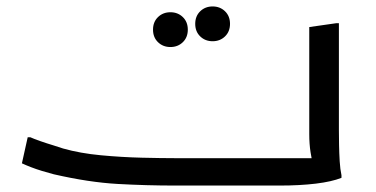

<svg xmlns="http://www.w3.org/2000/svg" viewBox="-20 -576 1168 596"><path d="M66 -150H74Q85 -145 105 -138Q125 -131 145 -125Q165 -119 176 -115Q229 -100 293.5 -94Q358 -88 419.5 -86.5Q481 -85 524 -85H986L952 -64Q948 -78 944 -103.5Q940 -129 940 -160V-492L1024 -504H1032V-172Q1032 -152 1032.5 -126Q1033 -100 1034.5 -75Q1036 -50 1040 -32V-24Q1010 -12 960.5 -6Q911 0 848 0H524Q434 0 345 -5Q256 -10 147 -35Q128 -40 110 -45.5Q92 -51 76.5 -57Q61 -63 48 -69ZM640 -448Q617 -448 601.5 -463Q586 -478 586 -502Q586 -526 601.5 -541Q617 -556 640 -556Q663 -556 678.5 -541Q694 -526 694 -502Q694 -478 678.5 -463Q663 -448 640 -448ZM509 -430Q486 -430 470.5 -445Q455 -460 455 -484Q455 -508 470.5 -523Q486 -538 509 -538Q532 -538 547.5 -523Q563 -508 563 -484Q563 -460 547.5 -445Q532 -430 509 -430Z"/></svg>

Font: Kufam
Style: Italic
Weight: 400
Italic angle: -11°
Designer: Artur Schmal
Foundry: Original Type
Version: Version 1.301; ttfautohint (v1.8.3)